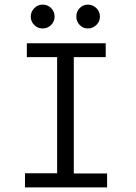

<svg xmlns="http://www.w3.org/2000/svg" viewBox="-20 -810 590 830"><path d="M88 0V-61H227V-563H96V-623H437V-563H299V-60H443V0ZM164 -687Q143 -687 128 -702Q113 -717 113 -738Q113 -759 128 -774.5Q143 -790 164 -790Q186 -790 201 -775Q216 -760 216 -738Q216 -717 201 -702Q186 -687 164 -687ZM360 -687Q339 -687 324.5 -702Q310 -717 310 -738Q310 -760 324.5 -775Q339 -790 360 -790Q381 -790 396.5 -775Q412 -760 412 -738Q412 -717 396.5 -702Q381 -687 360 -687Z"/></svg>

Font: Inconsolata SemiExpanded
Style: Regular
Weight: 400
Width: 6
Monospace: yes
Designer: Raph Levien, Cyreal, Brenton Simpson
Foundry: Raph Levien, Cyreal, Google
Version: Version 3.000; ttfautohint (v1.8.2.53-6de2)